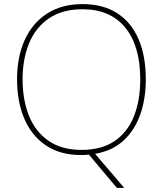

<svg xmlns="http://www.w3.org/2000/svg" viewBox="-20 -745 794 935"><path d="M690 -358Q690 -263 662.5 -186Q635 -109 580.5 -59.5Q526 -10 443 4L585 170H549L413 8Q404 9 395 9.5Q386 10 376 10Q272 10 202.5 -37.5Q133 -85 98 -168Q63 -251 63 -359Q63 -467 100 -549.5Q137 -632 208.5 -678.5Q280 -725 382 -725Q481 -725 549.5 -681.5Q618 -638 654 -556Q690 -474 690 -358ZM90 -359Q90 -259 121 -181.5Q152 -104 216 -59.5Q280 -15 377 -15Q475 -15 538.5 -58.5Q602 -102 632.5 -179.5Q663 -257 663 -358Q663 -521 590 -610.5Q517 -700 382 -700Q284 -700 219 -656Q154 -612 122 -535Q90 -458 90 -359Z"/></svg>

Font: Noto Sans Hebrew Thin Thin
Style: Regular
Weight: 250
Version: Version 3.001